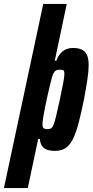

<svg xmlns="http://www.w3.org/2000/svg" viewBox="-79 -763 473 981"><path d="M-59 198 142 -743H262L201 -453H209Q218 -477 231.5 -491.5Q245 -506 260.5 -512Q276 -518 292 -518Q320 -518 338 -510Q356 -502 365 -483Q374 -464 374 -430Q374 -399 367.5 -356.5Q361 -314 350 -255Q335 -181 321.5 -130.5Q308 -80 292 -49.5Q276 -19 254.5 -5.5Q233 8 202 8Q162 8 144 -8Q126 -24 125 -53H116L63 198ZM162 -103Q173 -103 180.5 -106.5Q188 -110 194 -124Q200 -138 207.5 -169Q215 -200 227 -255Q239 -312 244.5 -342Q250 -372 250 -386Q250 -396 247.5 -400.5Q245 -405 239.5 -406Q234 -407 226 -407Q217 -407 210 -404.5Q203 -402 197.5 -394Q192 -386 187 -370Q184 -359 178 -334.5Q172 -310 165 -279.5Q158 -249 152 -219Q146 -189 142 -164.5Q138 -140 138 -129Q138 -112 144.5 -107.5Q151 -103 162 -103Z"/></svg>

Font: Saira ExtraCondensed ExtraBold
Style: Italic
Weight: 800
Width: 2
Italic angle: -12°
Designer: Hector Gatti with collaboration of the Omnibus-Type team
Foundry: Omnibus-Type
Version: Version 1.101